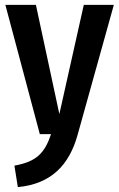

<svg xmlns="http://www.w3.org/2000/svg" viewBox="-20 -549 488 786"><path d="M446 -529H323L223 -82L127 -529H2L143 0H189C163 78 129 113 39 129L53 217C191 204 264 125 298 2Z"/></svg>

Font: Fira Sans Condensed Medium
Style: Regular
Weight: 500
Width: 3
Designer: Carrois Corporate & Edenspiekermann AG
Foundry: Carrois Corporate GbR & Edenspiekermann AG
Version: Version 4.202;PS 004.202;hotconv 1.0.88;makeotf.lib2.5.64775